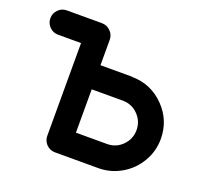

<svg xmlns="http://www.w3.org/2000/svg" viewBox="-124 -861 1059 1003"><g transform="rotate(20 405.5 -359.0)"><path d="M526 -508Q629 -506 701.5 -432Q774 -358 774 -254Q774 -187 740.5 -129Q707 -71 650 -36.5Q593 -2 526 0Q522 0 519 0H279Q256 0 238.5 -13Q221 -26 214 -47Q211 -57 211 -67V-583H83Q55 -583 35.5 -603Q16 -623 16 -650.5Q16 -678 35.5 -698Q55 -718 83 -718H278Q306 -718 326 -698Q346 -678 346 -651V-509H519Q523 -509 526 -508ZM519 -134Q569 -134 604 -169.5Q639 -205 639 -254.5Q639 -304 604 -339.5Q569 -375 519 -375H346V-134Z"/></g></svg>

Font: Multiround Pro
Style: Regular
Weight: 400
Designer: Ivan Filipov, Sasha Pavljenko
Version: Version 1.005;Fontself Maker 3.5.4